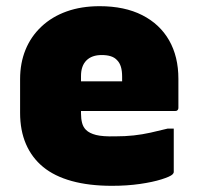

<svg xmlns="http://www.w3.org/2000/svg" viewBox="-20 -584 640 621"><path d="M302 -564Q383 -564 440 -535Q497 -506 527 -453.5Q557 -401 557 -329V-235Q557 -232 555.5 -229.5Q554 -227 552 -226Q550 -225 546 -225H315Q300 -225 285.5 -225Q271 -225 257 -225H198V-321H375Q375 -325 375 -327.5Q375 -330 375 -336Q375 -355 371 -368Q367 -381 359 -389Q351 -398 338.5 -402Q326 -406 309 -406Q277 -406 259.5 -388.5Q242 -371 242 -338V-217Q242 -200 245.5 -186.5Q249 -173 258 -164Q269 -153 290.5 -147.5Q312 -142 353 -143Q385 -143 412.5 -146Q440 -149 467 -155Q494 -161 522 -168H542Q542 -132 542 -98.5Q542 -65 542 -28Q542 -26 541 -24Q540 -22 538 -20Q531 -13 502.5 -4Q474 5 432.5 11Q391 17 342 17Q268 17 212 1.5Q156 -14 119.5 -44Q83 -74 64 -118Q45 -162 45 -219V-328Q45 -380 62.5 -423Q80 -466 114 -498Q148 -530 195.5 -547Q243 -564 302 -564Z"/></svg>

Font: Recursive Monospace Black
Style: Regular
Weight: 900
Version: Version 1.047